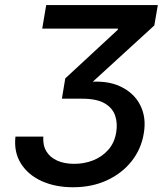

<svg xmlns="http://www.w3.org/2000/svg" viewBox="-20 -748 665 777"><path d="M275.4 9.8Q204.1 9.8 148.9 -15.1Q93.8 -40 64.7 -86.2Q35.6 -132.3 42.5 -195.3H155.3Q152.8 -160.2 167.7 -135.5Q182.6 -110.8 211.7 -97.9Q240.7 -85 280.3 -85Q321.8 -85 357.7 -99.4Q393.6 -113.8 418.5 -142.1Q443.4 -170.4 450.2 -211.9Q456.5 -249 446 -280Q435.5 -311 403.6 -329.8Q371.6 -348.6 312 -348.6H230.5L244.1 -430.7L456.5 -627.4L457.5 -632.3H150.9L167 -727.5H618.7L604.5 -645L330.6 -394.5V-415.5Q411.6 -424.3 467 -398.2Q522.5 -372.1 547.6 -322.3Q572.8 -272.5 562 -209Q551.8 -145 512.5 -95.5Q473.1 -45.9 412.4 -18.1Q351.6 9.8 275.4 9.8Z"/></svg>

Font: Inter 16pt Medium
Style: Italic
Weight: 500
Italic angle: -9.3988°
Version: Version 4.001;git-66647c0bb